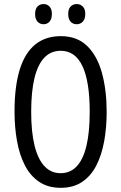

<svg xmlns="http://www.w3.org/2000/svg" viewBox="-20 -899 585 929"><path d="M496.1 -357.9Q496.1 -281.2 483.9 -214.6Q471.7 -147.9 445.6 -97.4Q419.4 -46.9 377 -18.6Q334.5 9.8 273.9 9.8Q212.4 9.8 169.4 -19.3Q126.5 -48.3 100.3 -99.1Q74.2 -149.9 62.3 -216.8Q50.3 -283.7 50.3 -358.9Q50.3 -481 75.4 -562Q100.6 -643.1 150.4 -683.6Q200.2 -724.1 273.9 -724.1Q354 -724.1 402.8 -675.5Q451.7 -627 473.9 -543.9Q496.1 -460.9 496.1 -357.9ZM130.9 -357.9Q130.9 -260.7 147.2 -194.6Q163.6 -128.4 195.3 -94.7Q227.1 -61 272.9 -61Q319.8 -61 351.1 -94Q382.3 -127 398.2 -193.1Q414.1 -259.3 414.1 -357.9Q414.1 -504.9 378.9 -579.1Q343.8 -653.3 273.9 -653.3Q226.1 -653.3 194.3 -619.9Q162.6 -586.4 146.7 -520.8Q130.9 -455.1 130.9 -357.9ZM149.9 -831.5Q149.9 -856 161.6 -867.7Q173.3 -879.4 190.9 -879.4Q208 -879.4 219.5 -867.4Q231 -855.5 231 -831.5Q231 -806.6 219.5 -794.2Q208 -781.7 190.9 -781.7Q173.3 -781.7 161.6 -794.2Q149.9 -806.6 149.9 -831.5ZM310.1 -831.5Q310.1 -856 322 -867.7Q334 -879.4 351.1 -879.4Q368.7 -879.4 380.6 -867.4Q392.6 -855.5 392.6 -831.5Q392.6 -806.6 380.6 -794.2Q368.7 -781.7 351.1 -781.7Q333 -781.7 321.5 -794.2Q310.1 -806.6 310.1 -831.5Z"/></svg>

Font: Open Sans Condensed
Style: Regular
Weight: 400
Width: 3
Designer: Monotype Design Team
Foundry: Monotype Imaging Inc.
Version: Version 3.000